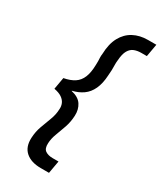

<svg xmlns="http://www.w3.org/2000/svg" viewBox="-236 -886 940 1121"><g transform="rotate(30 234.0 -325.5)"><path d="M243 155Q178 155 141.5 123Q105 91 108 29Q110 -13 123.5 -50.5Q137 -88 151 -124.5Q165 -161 166 -197Q168 -218 160 -236Q152 -254 133 -267Q114 -280 81 -286L95 -366Q138 -374 165.5 -392Q193 -410 206.5 -443Q220 -476 221 -528Q222 -541 221.5 -553Q221 -565 220.5 -577Q220 -589 222 -603Q224 -671 248.5 -716Q273 -761 315 -783.5Q357 -806 412 -806H468L453 -721H415Q390 -721 369 -713Q348 -705 334.5 -682Q321 -659 318 -614Q316 -598 316.5 -581.5Q317 -565 316.5 -547.5Q316 -530 314 -510Q311 -455 293.5 -417Q276 -379 245.5 -357.5Q215 -336 175 -327V-325Q224 -314 244.5 -283Q265 -252 263 -209Q261 -166 248 -128.5Q235 -91 222 -57Q209 -23 208 8Q206 44 225 57Q244 70 275 70H314L299 155Z"/></g></svg>

Font: DM Sans 28pt Medium
Style: Italic
Weight: 500
Italic angle: -10°
Version: Version 4.004;gftools[0.9.30]